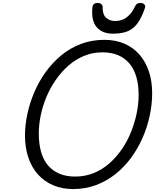

<svg xmlns="http://www.w3.org/2000/svg" viewBox="-20 -1267 1055 1306"><path d="M477 19Q403 19 342.5 -6.5Q282 -32 239 -79.5Q196 -127 173 -194.5Q150 -262 150 -345Q150 -416 166 -491Q182 -566 213 -639Q244 -712 290 -776Q336 -840 396 -890Q456 -940 530 -968Q604 -996 691 -996Q765 -996 825 -970.5Q885 -945 927 -897.5Q969 -850 992 -783.5Q1015 -717 1015 -634Q1015 -558 998.5 -480.5Q982 -403 950 -330Q918 -257 871.5 -193.5Q825 -130 765 -82.5Q705 -35 633 -8Q561 19 477 19ZM491 -66Q559 -66 617 -89.5Q675 -113 723 -155Q771 -197 808.5 -251.5Q846 -306 871 -368.5Q896 -431 909.5 -495Q923 -559 923 -621Q923 -691 907 -745Q891 -799 859.5 -836Q828 -873 782.5 -892Q737 -911 676 -911Q610 -911 552 -887Q494 -863 446 -821Q398 -779 360 -724.5Q322 -670 296 -608Q270 -546 257 -482.5Q244 -419 244 -358Q244 -288 259.5 -233.5Q275 -179 306.5 -142Q338 -105 384 -85.5Q430 -66 491 -66ZM748 -1038Q675 -1038 637 -1083Q599 -1128 609 -1219Q611 -1234 620 -1240.5Q629 -1247 644 -1247Q659 -1247 668.5 -1239.5Q678 -1232 678 -1219Q677 -1169 701.5 -1146.5Q726 -1124 763 -1124Q810 -1124 843.5 -1150.5Q877 -1177 895 -1217Q903 -1235 912 -1241Q921 -1247 935 -1247Q952 -1247 961.5 -1237.5Q971 -1228 966 -1213Q943 -1145 914 -1106.5Q885 -1068 845 -1053Q805 -1038 748 -1038Z"/></svg>

Font: Playwrite IE
Style: Regular
Weight: 400
Designer: Veronika Burian, José Scaglione
Foundry: TypeTogether
Version: Version 1.002